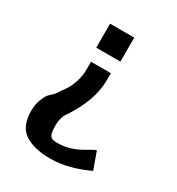

<svg xmlns="http://www.w3.org/2000/svg" viewBox="-169 -641 852 922"><g transform="rotate(30 257.0 -179.5)"><path d="M53 19Q53 -17 64 -44.5Q75 -72 84 -82Q93 -92 109 -106V-105Q140 -149 151 -166Q162 -183 173 -215.5Q184 -248 184 -287V-328H294V-287Q294 -176 208 -48V-49Q189 -21 189 21Q189 61 197 75.5Q205 90 230 91Q264 91 287 86Q332 76 371.5 52Q411 28 421 26L455 121Q344 173 247 173Q156 173 104.5 139Q53 105 53 19ZM172 -399V-532H306V-399Z"/></g></svg>

Font: Coval
Style: ExtraBold
Weight: 800
Foundry: Context Ltd
Version: Version 001.000